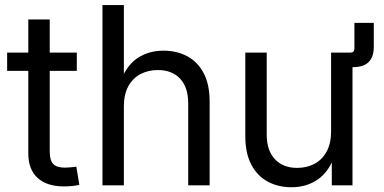

<svg xmlns="http://www.w3.org/2000/svg" viewBox="-20 -748 1550 775"><path d="M290 -535.6V-461.9H8.8V-535.6ZM94.2 -669.4H180.7V-136.2Q180.7 -101.6 194.6 -86.4Q208.5 -71.3 242.2 -71.3Q251.5 -71.3 264.4 -72.5Q277.3 -73.7 288.1 -75.2L300.3 -2Q287.1 1.5 270.5 2.9Q253.9 4.4 238.3 4.4Q168.9 4.4 131.6 -30Q94.2 -64.5 94.2 -128.4Z M480 -318.8V0H393.6V-727.5H480V-405.8H461.4Q486.3 -479.5 532.2 -511.5Q578.1 -543.5 639.6 -543.5Q693.8 -543.5 736.1 -520.8Q778.3 -498 802.2 -452.6Q826.2 -407.2 826.2 -337.9V0H739.7V-331.1Q739.7 -395.5 707 -430.4Q674.3 -465.3 617.2 -465.3Q578.6 -465.3 547.4 -449Q516.1 -432.6 498 -399.9Q480 -367.2 480 -318.8Z M1356 -477.1V-535.6H1394Q1410.6 -535.6 1410.6 -552.2V-655.8H1488.8V-560.1Q1488.8 -518.6 1468.3 -497.8Q1447.8 -477.1 1405.8 -477.1ZM1156.7 7.8Q1103 7.8 1060.8 -14.9Q1018.6 -37.6 994.4 -83.5Q970.2 -129.4 970.2 -197.8V-535.6H1056.6V-204.6Q1056.6 -140.6 1089.6 -105.5Q1122.6 -70.3 1179.7 -70.3Q1218.3 -70.3 1249.3 -86.7Q1280.3 -103 1298.3 -136Q1316.4 -168.9 1316.4 -217.3V-535.6H1402.8V0H1319.3V-129.9H1335Q1309.6 -55.7 1263.4 -23.9Q1217.3 7.8 1156.7 7.8Z"/></svg>

Font: Inter 20pt
Style: Regular
Weight: 400
Version: Version 4.001;git-66647c0bb